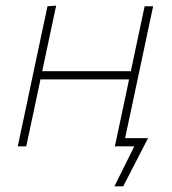

<svg xmlns="http://www.w3.org/2000/svg" viewBox="-20 -516 608 677"><path d="M42.5 0Q54.5 -56.5 65.8 -108.8Q77 -161 89.5 -221L100 -270.5Q113 -332 124.2 -385Q135.5 -438 147.5 -494L178 -496Q166 -439.5 154.5 -385.8Q143 -332 130 -270.5L129 -265H441.5L442.5 -270.5Q455.5 -332 466.8 -385Q478 -438 490 -494H520Q508 -438 496.8 -385Q485.5 -332 472.5 -270.5L462 -221Q451 -169 441.2 -123Q431.5 -77 421 -29H502Q491 -7.5 480 14Q469 35.5 457.5 57.5Q446.5 78.5 436 99.2Q425.5 120 414.5 141H383.5L453.5 0H385Q397 -56.5 408.2 -108.8Q419.5 -161 432 -221L435 -236H122.5L119.5 -221Q107 -161 95.8 -108.8Q84.5 -56.5 72.5 0Z"/></svg>

Font: Commissioner Thin
Style: Italic
Weight: 100
Italic angle: -12°
Designer: Kostas Bartsokas
Foundry: Kostas Bartsokas
Version: Version 1.000; ttfautohint (v1.8.3)